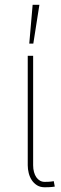

<svg xmlns="http://www.w3.org/2000/svg" viewBox="-20 -780 256 807"><path d="M119.3 -545.5V-85.2Q119.3 -69.6 122.9 -56.8Q126.4 -44 132.8 -34.8Q139.2 -25.6 148.1 -20.6Q157 -15.6 167.6 -15.6Q185 -15.6 195 -16.9Q204.9 -18.1 206 -18.5L210.2 4.3Q208.8 4.6 197.8 5.9Q186.8 7.1 167.6 7.1Q149.1 7.1 135.7 -1.2Q122.2 -9.6 113.5 -22.9Q104.8 -36.2 100.7 -52.7Q96.6 -69.2 96.6 -85.2V-545.5ZM103 -596.6 117.2 -759.9H145.6L120 -596.6Z"/></svg>

Font: Inter P Thin
Style: Regular
Weight: 100
Designer: Rasmus Andersson
Foundry: rsms
Version: Version 3.018;git-588b23468